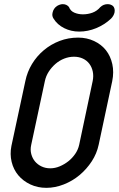

<svg xmlns="http://www.w3.org/2000/svg" viewBox="-20 -904 572 924"><path d="M379 -835Q403 -835 425 -843Q447 -851 463 -870Q478 -884 498 -884Q513 -884 524 -875Q535 -863 531 -843Q527 -827 514 -814Q483 -785 443 -768.5Q403 -752 361 -752Q322 -752 289 -768.5Q256 -785 238 -814Q229 -827 233 -843Q237 -863 254 -875Q269 -884 282 -884Q301 -884 312 -870Q319 -851 338 -843Q357 -835 379 -835ZM102 -514Q111 -558 134 -596Q157 -634 191 -662.5Q225 -691 267 -707Q309 -723 356 -723Q398 -723 433 -706.5Q468 -690 490 -662Q512 -634 520.5 -595.5Q529 -557 520 -513L455 -208Q446 -165 421.5 -127.5Q397 -90 363 -61.5Q329 -33 287 -16.5Q245 0 203 0Q161 0 126 -16.5Q91 -33 68 -60.5Q45 -88 36 -125Q27 -162 35 -202ZM130 -206Q125 -183 130.5 -162.5Q136 -142 148.5 -127Q161 -112 180 -103Q199 -94 222 -94Q245 -94 267.5 -103.5Q290 -113 309 -128Q328 -143 342 -163.5Q356 -184 361 -207L426 -514Q431 -538 426.5 -559.5Q422 -581 410 -597Q398 -613 379 -622Q360 -631 336 -631Q312 -631 289 -622Q266 -613 247 -596.5Q228 -580 214.5 -559Q201 -538 196 -514Z"/></svg>

Font: VDS
Style: Italic
Weight: 400
Designer: artmaker
Foundry: artmaker
Version: Version 1.000 2009 initial release